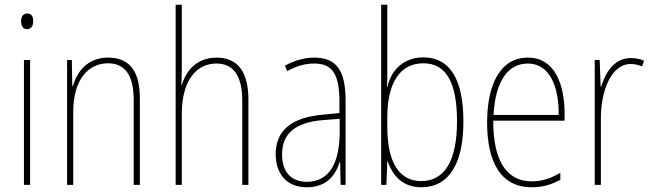

<svg xmlns="http://www.w3.org/2000/svg" viewBox="-20 -780 2748 810"><path d="M95 -723C75 -723 69 -706 69 -690C69 -672 76 -657 94 -657C112 -657 120 -671 120 -691C120 -707 115 -723 95 -723ZM107 -527H81V0H107Z M436 -537C347 -537 304 -475 287 -416H285L283 -527H263V0H289V-308C289 -445 353 -513 436 -513C503 -513 544 -468 544 -359V0H570V-366C570 -485 522 -537 436 -537Z M747 -493V-760H721V0H747V-299C747 -447 813 -512 893 -512C958 -512 1002 -469 1002 -356V0H1028V-360C1028 -480 980 -537 894 -537C806 -537 764 -477 747 -422H745C746 -446 747 -463 747 -493Z M1305 -537C1264 -537 1220 -524 1182 -503L1192 -480C1235 -504 1272 -512 1305 -512C1380 -512 1412 -471 1412 -351V-303L1339 -296C1215 -284 1143 -234 1143 -129C1143 -53 1184 10 1274 10C1360 10 1396 -43 1413 -96H1415L1417 0H1438V-356C1438 -486 1397 -537 1305 -537ZM1339 -273 1413 -279V-220C1412 -98 1373 -13 1274 -13C1208 -13 1170 -55 1170 -129C1170 -219 1229 -263 1339 -273Z M1614 -494V-760H1588V0H1610L1614 -99H1616C1638 -35 1682 10 1757 10C1876 10 1935 -92 1935 -268C1935 -445 1878 -538 1766 -538C1686 -538 1630 -487 1615 -414H1613C1614 -436 1614 -469 1614 -494ZM1766 -513C1864 -513 1908 -429 1908 -268C1908 -99 1854 -16 1757 -16C1669 -16 1614 -88 1614 -243V-285C1614 -424 1663 -513 1766 -513Z M2207 -537C2090 -537 2035 -423 2035 -263C2035 -97 2092 10 2223 10C2271 10 2309 -2 2344 -22V-51C2301 -26 2266 -15 2223 -15C2115 -15 2060 -106 2061 -271H2362V-298C2362 -424 2321 -537 2207 -537ZM2207 -512C2298 -512 2338 -417 2337 -295H2062C2070 -440 2124 -512 2207 -512Z M2641 -535C2569 -535 2533 -470 2516 -414H2514L2510 -527H2489V0H2515V-283C2515 -394 2557 -510 2641 -510C2660 -510 2676 -505 2689 -500L2697 -524C2680 -532 2660 -535 2641 -535Z"/></svg>

Font: Noto Sans Armenian Condensed Thin
Style: Regular
Weight: 100
Width: 3
Designer: Monotype Design Team
Foundry: Monotype Imaging Inc.
Version: Version 2.008